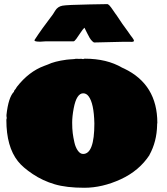

<svg xmlns="http://www.w3.org/2000/svg" viewBox="-20 -888 806 926"><path d="M738.8 -295.4Q737.8 -290.5 737.8 -289.6V-285.6Q736.3 -205.1 700.7 -140.6H701.2Q651.4 -64.5 562.3 -23.4Q473.1 17.6 386.7 17.6Q300.3 17.6 243.4 0.7Q186.5 -16.1 138.2 -48.3Q89.8 -80.6 66.4 -110.4Q10.7 -180.7 10.7 -309.1Q10.7 -313.5 12.2 -316.4V-324.2Q10.7 -326.2 10.7 -328.1L11.7 -333.5H11.2Q20.5 -418.9 47.4 -445.8Q47.4 -451.2 54.2 -458V-457.5L61.5 -469.2Q119.1 -543 193.4 -570.3L210.4 -576.7Q242.7 -592.3 300.8 -600.1L316.4 -601.6Q319.8 -602.1 330.3 -602.5Q340.8 -603 345.2 -604.5L366.2 -604Q367.7 -604.5 369.6 -604.5Q371.6 -604.5 374 -604L373.5 -604.5Q376.5 -603 382.3 -603Q384.3 -605 389.2 -605Q495.1 -605 569.3 -561.5L579.1 -557.1Q738.8 -480.5 738.8 -295.4ZM435.1 -292.5Q433.1 -389.6 407.2 -423.8Q396.5 -438 381.1 -438Q365.7 -438 354 -420.2Q342.3 -402.3 335.2 -364.3Q328.1 -326.2 328.1 -296.6Q328.1 -267.1 330.8 -245.8Q333.5 -224.6 338.9 -200.9Q344.2 -177.2 355.5 -161.4Q366.7 -145.5 380.9 -145.5Q435.1 -145.5 435.1 -292.5ZM577.1 -686.5 433.1 -683.1Q418 -691.9 405.8 -717.8Q402.8 -723.6 401.9 -725.1L387.2 -754.4Q379.4 -747.1 368.2 -730Q356.9 -712.9 348.1 -700.7Q339.4 -688.5 334 -688.5H198.2L174.3 -687Q146.5 -687 146.5 -692.9Q146.5 -693.8 147 -695.8Q180.2 -747.1 235.4 -819.3L246.1 -836.4Q258.3 -856.4 281.2 -860.6Q304.2 -864.7 412.6 -866.7L499 -868.2Q507.8 -863.8 516.1 -851.6Q524.4 -839.4 526.9 -836.2Q529.3 -833 533.4 -826.7Q537.6 -820.3 539.6 -817.9V-818.4L569.8 -773.4Q575.7 -764.6 592.8 -741.7L602.5 -728Q605 -724.1 609.9 -717.3L618.2 -706.5Q626 -696.3 626 -691.2Q626 -686 612.8 -686L607.4 -686.5Z"/></svg>

Font: Bowlby One
Style: Regular
Weight: 400
Designer: vernon adams
Foundry: vernon adams
Version: Version 1.001